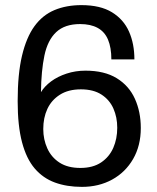

<svg xmlns="http://www.w3.org/2000/svg" viewBox="-20 -718 613 750"><path d="M300 12Q241 12 194.5 -5Q148 -22 115.5 -60Q83 -98 66 -162.5Q49 -227 49 -323Q49 -429 66 -500.5Q83 -572 114.5 -615.5Q146 -659 192.5 -678.5Q239 -698 298 -698Q372 -698 417.5 -670Q463 -642 484 -594.5Q505 -547 505 -486H415Q415 -532 402 -563Q389 -594 361.5 -609Q334 -624 293 -624Q233 -624 199.5 -592.5Q166 -561 153.5 -501Q141 -441 140 -358Q154 -381 179.5 -400Q205 -419 240 -430.5Q275 -442 314 -442Q388 -442 436 -412.5Q484 -383 507 -332Q530 -281 530 -218Q530 -149 500 -97Q470 -45 418 -16.5Q366 12 300 12ZM294 -62Q343 -62 375 -83.5Q407 -105 422.5 -140.5Q438 -176 438 -219Q438 -260 423 -294Q408 -328 376.5 -348.5Q345 -369 296 -369Q247 -369 214 -348Q181 -327 165 -292.5Q149 -258 149 -214Q149 -173 165 -138Q181 -103 213 -82.5Q245 -62 294 -62Z"/></svg>

Font: Archivo SemiBold
Style: Regular
Weight: 400
Version: Version 2.001